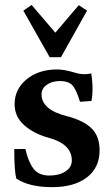

<svg xmlns="http://www.w3.org/2000/svg" viewBox="-20 -752 454 783"><path d="M182.6 -518.6 75.2 -708.5 108.9 -731.9 205.6 -618.7 301.3 -731 335 -708.5 228.5 -518.6ZM192.4 11.2Q98.6 11.2 46.4 -23.9Q38.1 -56.6 38.1 -144L83.5 -144.5Q95.7 -91.3 116.9 -63.7Q138.2 -36.1 181.6 -36.1Q221.2 -36.1 247.1 -53Q272.9 -69.8 272.9 -98.1Q272.9 -164.1 179.2 -189.9Q117.2 -207 78.4 -241.7Q39.6 -276.4 39.6 -327.1Q39.6 -388.2 88.4 -428.5Q137.2 -468.8 213.4 -468.8Q242.7 -468.8 285.6 -455.6Q319.3 -444.8 352.1 -452.6Q357.4 -420.4 357.4 -385.3Q357.4 -364.7 353 -340.3L306.2 -336.9Q292 -384.3 276.4 -402.8Q260.7 -421.4 224.1 -421.4Q191.9 -421.4 170.7 -406.2Q149.4 -391.1 149.4 -367.2Q149.4 -304.2 252.9 -278.3Q320.8 -260.7 353.5 -228.5Q386.2 -196.3 386.2 -138.7Q386.2 -68.4 334.5 -28.6Q282.7 11.2 192.4 11.2Z"/></svg>

Font: Elstob 6pt
Style: Bold
Weight: 700
Designer: Peter S. Baker
Version: Version 1.015